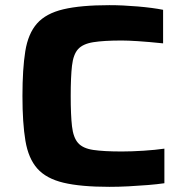

<svg xmlns="http://www.w3.org/2000/svg" viewBox="-20 -716 712 744"><path d="M404 8Q293 8 226 -8Q159 -24 124.5 -63Q90 -102 78.5 -170.5Q67 -239 67 -344Q67 -449 78 -517.5Q89 -586 123.5 -625Q158 -664 225.5 -680Q293 -696 404 -696Q455 -696 513.5 -691Q572 -686 612 -678V-548Q554 -554 514.5 -556.5Q475 -559 452 -559Q382 -559 341.5 -552.5Q301 -546 282.5 -525.5Q264 -505 259 -461.5Q254 -418 254 -344Q254 -270 259 -226.5Q264 -183 282.5 -162Q301 -141 341.5 -135Q382 -129 452 -129Q490 -129 536.5 -132Q583 -135 617 -140V-6Q590 -2 553.5 1Q517 4 478 6Q439 8 404 8Z"/></svg>

Font: Saira Expanded
Style: Bold
Weight: 700
Width: 7
Designer: Hector Gatti with collaboration of the Omnibus-Type team
Foundry: Omnibus-Type
Version: Version 1.100; ttfautohint (v1.8.3)